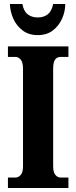

<svg xmlns="http://www.w3.org/2000/svg" viewBox="-20 -948 384 968"><path d="M20 0V-53H59Q72 -53 84 -65.5Q96 -78 96 -109V-601Q96 -635 84 -648Q72 -661 59 -661H20V-714H325V-661H285Q268 -661 258 -648Q248 -635 248 -600V-110Q248 -80 259 -66.5Q270 -53 285 -53H325V0ZM170 -771Q125 -771 94 -794.5Q63 -818 47 -854Q31 -890 30 -928H93Q99 -892 119.5 -876Q140 -860 170 -860Q201 -860 221 -876Q241 -892 248 -928H309Q309 -890 293 -854Q277 -818 246.5 -794.5Q216 -771 170 -771Z"/></svg>

Font: Noto Serif ExtraCondensed ExtraBold
Style: Regular
Weight: 800
Width: 2
Designer: Monotype Design Team
Foundry: Monotype Imaging Inc.
Version: Version 2.013; ttfautohint (v1.8.4.7-5d5b)